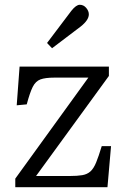

<svg xmlns="http://www.w3.org/2000/svg" viewBox="-20 -784 524 804"><path d="M44 0V-36L350 -459H208Q170 -459 149.5 -451.5Q129 -444 117 -420Q105 -396 92 -347L50 -343L62 -505H436V-466L131 -47H272Q304 -47 324.5 -50.5Q345 -54 358.5 -66Q372 -78 382.5 -103.5Q393 -129 406 -172H445L430 0ZM198 -582 177 -604 279 -739Q299 -764 314 -764Q330 -764 341 -751Q352 -738 352 -724Q352 -700 318 -673Z"/></svg>

Font: Literata 12pt Light
Style: Regular
Weight: 300
Designer: Latin by Veronika Burian and Jose Scaglione. Greek by Irene Vlachou. Cyrillic by Vera Evstafieva.
Foundry: TypeTogether
Version: Version 3.002